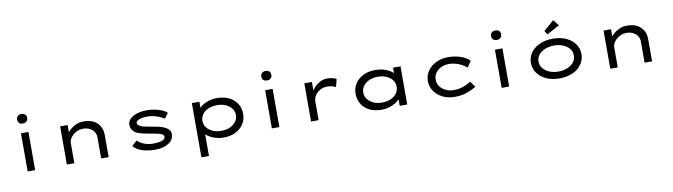

<svg xmlns="http://www.w3.org/2000/svg" viewBox="-42 -1581 9111 2601"><g transform="rotate(-10 4514.0 -281.0)"><path d="M219 0V-525H322V0ZM269 -651Q236 -651 218 -668Q200 -685 200 -716Q200 -745 218.5 -763Q237 -781 269 -781Q302 -781 320 -764Q338 -747 338 -716Q338 -687 319.5 -669Q301 -651 269 -651Z M758 0V-525H861V-377L823 -375Q846 -413 882.5 -450Q919 -487 969.5 -511.5Q1020 -536 1083 -536Q1166 -536 1221.5 -505.5Q1277 -475 1305 -423.5Q1333 -372 1333 -310V0H1230V-293Q1230 -337 1206.5 -370Q1183 -403 1144.5 -421.5Q1106 -440 1059 -440Q1016 -440 979.5 -424.5Q943 -409 916.5 -384.5Q890 -360 875.5 -332Q861 -304 861 -278V0H810Q784 0 771 0Q758 0 758 0Z M1971 10Q1879 10 1802 -13Q1725 -36 1673 -91L1743 -156Q1783 -119 1838 -97.5Q1893 -76 1959 -76Q1985 -76 2013.5 -78.5Q2042 -81 2068 -88Q2094 -95 2110 -108Q2126 -121 2126 -142Q2126 -176 2069 -191Q2040 -199 2007 -205.5Q1974 -212 1937 -217Q1876 -228 1824.5 -240.5Q1773 -253 1738 -277Q1713 -295 1699 -321Q1685 -347 1685 -384Q1685 -419 1705.5 -447Q1726 -475 1762 -495Q1798 -515 1846.5 -525.5Q1895 -536 1952 -536Q1998 -536 2049.5 -527.5Q2101 -519 2148 -500.5Q2195 -482 2227 -452L2173 -381Q2145 -401 2107 -417Q2069 -433 2029 -442Q1989 -451 1952 -451Q1927 -451 1898.5 -448.5Q1870 -446 1845 -439Q1820 -432 1804 -419.5Q1788 -407 1788 -388Q1788 -376 1795.5 -366.5Q1803 -357 1816 -349Q1841 -334 1881.5 -324.5Q1922 -315 1970 -307Q2025 -299 2078 -286.5Q2131 -274 2169 -252Q2197 -236 2213.5 -214Q2230 -192 2230 -161Q2230 -105 2195 -67Q2160 -29 2101.5 -9.5Q2043 10 1971 10Z M2570 220V-526H2674V-405L2658 -414Q2666 -441 2702.5 -468.5Q2739 -496 2794.5 -515Q2850 -534 2914 -534Q3009 -534 3079.5 -499.5Q3150 -465 3189.5 -404Q3229 -343 3229 -263Q3229 -184 3189.5 -122.5Q3150 -61 3079.5 -26Q3009 9 2917 9Q2847 9 2789 -11.5Q2731 -32 2693.5 -61.5Q2656 -91 2648 -117L2674 -131V220ZM2900 -86Q2968 -86 3019.5 -109.5Q3071 -133 3100.5 -173Q3130 -213 3130 -263Q3130 -313 3100.5 -353Q3071 -393 3019.5 -416Q2968 -439 2900 -439Q2833 -439 2780.5 -416Q2728 -393 2698.5 -353Q2669 -313 2669 -263Q2669 -213 2698.5 -173Q2728 -133 2780.5 -109.5Q2833 -86 2900 -86Z M3578 0V-525H3681V0ZM3628 -651Q3595 -651 3577 -668Q3559 -685 3559 -716Q3559 -745 3577.5 -763Q3596 -781 3628 -781Q3661 -781 3679 -764Q3697 -747 3697 -716Q3697 -687 3678.5 -669Q3660 -651 3628 -651Z M4117 0V-525H4221V-334L4191 -340Q4207 -394 4244 -438.5Q4281 -483 4330 -509.5Q4379 -536 4431 -536Q4468 -536 4503 -528Q4538 -520 4558 -506L4531 -400Q4509 -413 4476.5 -420.5Q4444 -428 4416 -428Q4371 -428 4335 -413Q4299 -398 4273.5 -373.5Q4248 -349 4234.5 -319.5Q4221 -290 4221 -260V0Z M5088 10Q4993 10 4922.5 -25Q4852 -60 4814 -122Q4776 -184 4776 -263Q4776 -343 4816.5 -404.5Q4857 -466 4929 -501Q5001 -536 5094 -536Q5152 -536 5202 -522.5Q5252 -509 5289 -487Q5326 -465 5346.5 -440Q5367 -415 5367 -391L5337 -389V-525H5440V0H5337V-145L5357 -137Q5357 -114 5335 -88.5Q5313 -63 5275.5 -40.5Q5238 -18 5189.5 -4Q5141 10 5088 10ZM5111 -85Q5179 -85 5231 -108.5Q5283 -132 5312 -172.5Q5341 -213 5341 -263Q5341 -313 5312 -353Q5283 -393 5231 -416.5Q5179 -440 5111 -440Q5044 -440 4992 -416.5Q4940 -393 4910.5 -353Q4881 -313 4881 -263Q4881 -213 4910.5 -172.5Q4940 -132 4992 -108.5Q5044 -85 5111 -85Z M6095 10Q6003 10 5929.5 -26Q5856 -62 5813 -124Q5770 -186 5770 -263Q5770 -341 5813 -402.5Q5856 -464 5929.5 -500Q6003 -536 6095 -536Q6187 -536 6266 -509Q6345 -482 6390 -434L6332 -350Q6305 -376 6265.5 -397Q6226 -418 6182 -430.5Q6138 -443 6095 -443Q6031 -443 5982 -419.5Q5933 -396 5905.5 -355.5Q5878 -315 5878 -263Q5878 -211 5907.5 -170.5Q5937 -130 5986.5 -106.5Q6036 -83 6096 -83Q6150 -83 6193.5 -94.5Q6237 -106 6271.5 -123Q6306 -140 6334 -156L6390 -76Q6334 -42 6261.5 -16Q6189 10 6095 10Z M6739 0V-525H6842V0ZM6789 -651Q6756 -651 6738 -668Q6720 -685 6720 -716Q6720 -745 6738.5 -763Q6757 -781 6789 -781Q6822 -781 6840 -764Q6858 -747 6858 -716Q6858 -687 6839.5 -669Q6821 -651 6789 -651Z M7536 10Q7434 10 7355.5 -25Q7277 -60 7232.5 -122Q7188 -184 7188 -263Q7188 -343 7232.5 -404.5Q7277 -466 7355.5 -501Q7434 -536 7536 -536Q7638 -536 7716 -501Q7794 -466 7838.5 -404.5Q7883 -343 7883 -263Q7883 -184 7838.5 -122Q7794 -60 7716 -25Q7638 10 7536 10ZM7536 -84Q7604 -84 7659.5 -107Q7715 -130 7747.5 -170.5Q7780 -211 7778 -263Q7780 -316 7747.5 -356Q7715 -396 7659.5 -419Q7604 -442 7536 -442Q7468 -442 7412.5 -419Q7357 -396 7324.5 -356Q7292 -316 7293 -263Q7292 -211 7324.5 -170.5Q7357 -130 7412.5 -107Q7468 -84 7536 -84ZM7476 -606 7442 -657 7585 -782 7650 -700Z M8233 0V-525H8336V-377L8298 -375Q8321 -413 8357.5 -450Q8394 -487 8444.5 -511.5Q8495 -536 8558 -536Q8641 -536 8696.5 -505.5Q8752 -475 8780 -423.5Q8808 -372 8808 -310V0H8705V-293Q8705 -337 8681.5 -370Q8658 -403 8619.5 -421.5Q8581 -440 8534 -440Q8491 -440 8454.5 -424.5Q8418 -409 8391.5 -384.5Q8365 -360 8350.5 -332Q8336 -304 8336 -278V0H8285Q8259 0 8246 0Q8233 0 8233 0Z"/></g></svg>

Font: Lexend Zetta
Style: Regular
Weight: 400
Designer: Bonnie Shaver-Troup, Thomas Jockin
Foundry: Lexend
Version: Version 1.007